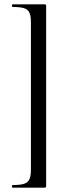

<svg xmlns="http://www.w3.org/2000/svg" viewBox="-20 -745 314 882"><path d="M192 106Q192 113 190.5 115Q189 117 183 117Q160 117 131.5 117Q103 117 78 117Q53 117 38 117Q35 117 35 111Q35 105 38 105Q74 105 91.5 99Q109 93 115.5 77.5Q122 62 122 34V-642Q122 -671 115.5 -686Q109 -701 91.5 -707Q74 -713 38 -713Q35 -713 35 -719Q35 -725 38 -725Q53 -725 78 -725Q103 -725 131.5 -725Q160 -725 183 -725Q189 -725 190.5 -723.5Q192 -722 192 -715Z"/></svg>

Font: Cormorant Light Medium
Style: Regular
Weight: 500
Version: Version 4.000